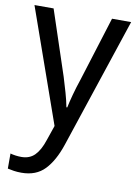

<svg xmlns="http://www.w3.org/2000/svg" viewBox="-87 -593 633 890"><g transform="rotate(10 229.5 -148.0)"><path d="M2 -536H92L193 -232Q204 -196 214 -161.5Q224 -127 230 -95H234Q239 -120 249 -157Q259 -194 272 -232L367 -536H457L253 77Q227 155 186.5 197.5Q146 240 77 240Q57 240 41 237.5Q25 235 12 232V161Q22 164 36 166Q50 168 64 168Q103 168 127 143.5Q151 119 167 70L191 0Z"/></g></svg>

Font: Noto Sans Kannada SemiCondensed
Style: Regular
Weight: 400
Width: 4
Designer: Jelle Bosma - Monotype Design Team
Foundry: Monotype Imaging Inc.
Version: Version 2.005; ttfautohint (v1.8.4.7-5d5b)